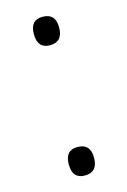

<svg xmlns="http://www.w3.org/2000/svg" viewBox="-92 -588 428 645"><g transform="rotate(-15 122.0 -265.0)"><path d="M79 -492Q79 -541 122 -541Q167 -541 167 -492Q167 -442 122 -442Q79 -442 79 -492ZM79 -39Q79 -88 122 -88Q167 -88 167 -39Q167 11 122 11Q79 11 79 -39Z"/></g></svg>

Font: Noto Sans Lao Looped Light
Style: Regular
Weight: 300
Designer: Mark Frömberg, Ben Mitchell
Foundry: The Fontpad Ltd
Version: Version 1.002; ttfautohint (v1.8.4.7-5d5b)